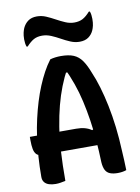

<svg xmlns="http://www.w3.org/2000/svg" viewBox="-102 -1026 805 1102"><g transform="rotate(-10 300.0 -475.0)"><path d="M32 -284H302Q330 -284 352 -278Q374 -272 391 -260L422 -274V-170H83Q62 -170 51 -181Q40 -192 36 -213Q32 -234 32 -264ZM189 0Q175 3 161 5.5Q147 8 132 8Q110 8 93 2.5Q76 -3 66.5 -15Q57 -27 57 -46Q57 -106 61 -163.5Q65 -221 72.5 -275Q80 -329 91.5 -379.5Q103 -430 117 -475.5Q131 -521 148 -562Q165 -603 184 -638Q203 -673 225 -702Q239 -706 255 -708Q271 -710 287 -710Q333 -710 361.5 -698Q390 -686 409.5 -658.5Q429 -631 446 -586Q464 -545 479.5 -493Q495 -441 507.5 -380.5Q520 -320 528 -253Q536 -186 539 -113Q541 -86 542 -57.5Q543 -29 544 0Q533 4 520 6Q507 8 493 8Q467 8 449 1Q431 -6 422 -23Q413 -40 411 -69Q409 -134 404 -196Q399 -258 390 -317Q381 -376 368.5 -431Q356 -486 338 -537Q320 -588 297 -636L332 -611H276L313 -636Q287 -588 267.5 -538Q248 -488 233.5 -432.5Q219 -377 208.5 -312Q198 -247 193.5 -170Q189 -93 189 0ZM398 -886Q427 -886 447.5 -897Q468 -908 490 -933H496Q500 -924 501.5 -911.5Q503 -899 503 -889Q503 -866 499.5 -850.5Q496 -835 491 -824Q481 -801 461 -786.5Q441 -772 409 -772Q382 -772 356 -783Q330 -794 305 -808Q280 -822 254 -833Q228 -844 202 -844Q173 -844 153 -833Q133 -822 110 -797H104Q100 -806 98.5 -818.5Q97 -831 97 -841Q97 -864 101 -880Q105 -896 109 -905Q120 -929 140 -943.5Q160 -958 191 -958Q219 -958 244.5 -947Q270 -936 295.5 -922Q321 -908 346.5 -897Q372 -886 398 -886Z"/></g></svg>

Font: Recursive Monospace Casual SemiBold
Style: Regular
Weight: 600
Version: Version 1.047